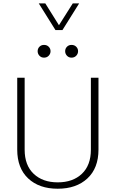

<svg xmlns="http://www.w3.org/2000/svg" viewBox="-20 -1123 691 1148"><path d="M211.9 -1102.5H251L332.5 -972.2L415 -1102.5H453.1L353.5 -943.4H311.5ZM205.1 -816.9Q205.1 -832.5 215.8 -843.5Q226.6 -854.5 243.2 -854.5Q260.3 -854.5 271.2 -843.5Q282.2 -832.5 282.2 -816.9Q282.2 -801.3 271.2 -789.8Q260.3 -778.3 243.2 -778.3Q226.6 -778.3 215.8 -789.8Q205.1 -801.3 205.1 -816.9ZM369.6 -816.9Q369.6 -832.5 380.4 -843.5Q391.1 -854.5 407.7 -854.5Q424.8 -854.5 435.8 -843.5Q446.8 -832.5 446.8 -816.9Q446.8 -801.3 435.8 -789.8Q424.8 -778.3 407.7 -778.3Q391.1 -778.3 380.4 -789.8Q369.6 -801.3 369.6 -816.9ZM523.4 -658.2H568.8V-228.5Q568.8 -117.7 502.7 -56.2Q436.5 5.4 325.2 5.4Q213.9 5.4 148.4 -56.2Q83 -117.7 83 -228.5V-658.2H127.4V-228Q127.4 -134.8 181.4 -83.7Q235.4 -32.7 325.2 -32.7Q415.5 -32.7 469.5 -83.7Q523.4 -134.8 523.4 -228Z"/></svg>

Font: Estedad-FD ExtraLight
Style: Regular
Weight: 200
Designer: Amin Abedi
Version: Version 7.3